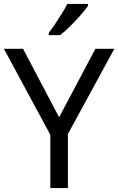

<svg xmlns="http://www.w3.org/2000/svg" viewBox="-20 -964 606 984"><path d="M283 -363 469 -714H566L328 -277V0H238V-273L0 -714H98ZM431 -934Q419 -916 394 -887.5Q369 -859 340.5 -830.5Q312 -802 288 -784H230V-796Q245 -815 262.5 -841Q280 -867 297 -894.5Q314 -922 325 -944H431Z"/></svg>

Font: Noto Sans Symbols 2
Style: Regular
Weight: 400
Designer: Monotype Design Team
Foundry: Monotype Imaging Inc.
Version: Version 2.008; ttfautohint (v1.8.4.7-5d5b)